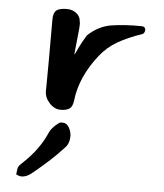

<svg xmlns="http://www.w3.org/2000/svg" viewBox="-53 -535 725 850"><g transform="rotate(5 309.0 -110.0)"><path d="M221 -41Q193 -41 171 -65Q149 -89 149 -118Q150 -171 150 -250.5Q150 -330 150 -436Q150 -465 163 -476.5Q176 -488 210 -488Q235 -488 252.5 -474Q270 -460 271 -439Q274 -430 272 -408L260 -290Q265 -295 275 -319Q286 -343 308 -379Q355 -424 414 -433Q473 -442 544 -441Q558 -441 561.5 -433.5Q565 -426 562 -417.5Q559 -409 551 -406Q491 -386 445.5 -360Q400 -334 367 -292Q289 -193 277 -88Q274 -60 260 -50.5Q246 -41 221 -41ZM71 268Q59 266 50 261Q52 242 53.5 234.5Q55 227 60 221Q65 215 77 204Q147 138 179 61Q190 40 215 21Q223 13 237 15Q252 15 263 32Q277 55 274 82Q271 108 256 123Q222 160 188 190.5Q154 221 122 247Q97 269 71 268Z"/></g></svg>

Font: Mansalva
Style: Regular
Weight: 400
Designer: Carolina Short
Foundry: Carolina Short
Version: Version 2.112; ttfautohint (v1.8.4.7-5d5b)